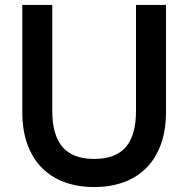

<svg xmlns="http://www.w3.org/2000/svg" viewBox="-20 -740 760 775"><path d="M360 15Q295 15 241.8 -4.2Q188.5 -23.5 150.2 -61.5Q112 -99.5 91 -156.2Q70 -213 70 -287.5V-720H191V-292.5Q191 -194.5 232.5 -146.5Q274 -98.5 360 -98.5Q446.5 -98.5 487.8 -146.5Q529 -194.5 529 -292.5V-720H650V-287.5Q650 -213 629 -156.2Q608 -99.5 570 -61.5Q532 -23.5 478.5 -4.2Q425 15 360 15Z"/></svg>

Font: Vela Sans Bd
Style: Bold
Weight: 700
Designer: Principal design: Mikhail Sharanda - project Manrope.
Design modification: Ravid Balaliev
Foundry: Mikhail Sharanda
Version: Version 1.001